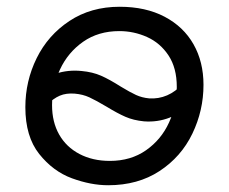

<svg xmlns="http://www.w3.org/2000/svg" viewBox="-20 -544 677 568"><path d="M296 -228Q264 -247 244.5 -256Q225 -265 201 -267Q176 -269 157 -261Q138 -253 118 -233L82 -288Q109 -314 145 -326Q181 -338 221 -334Q254 -331 279 -320Q304 -309 337 -288Q365 -271 382.5 -263Q400 -255 421 -253Q449 -251 474.5 -262Q500 -273 520 -296L556 -242Q518 -210 482 -196Q446 -182 406 -185Q375 -188 351 -198.5Q327 -209 296 -228ZM55 -227Q55 -304 88.5 -372Q122 -440 185.5 -482Q249 -524 334 -524Q411 -524 467 -494.5Q523 -465 552.5 -413Q582 -361 582 -293Q582 -217 549 -148.5Q516 -80 452 -38Q388 4 300 4Q249 4 193 -16.5Q137 -37 96 -88.5Q55 -140 55 -227ZM503 -287Q503 -343 478.5 -380Q454 -417 415 -434.5Q376 -452 333 -452Q271 -452 226 -420.5Q181 -389 157.5 -338.5Q134 -288 134 -233Q134 -183 155 -146Q176 -109 215 -88.5Q254 -68 305 -68Q367 -68 412 -99.5Q457 -131 480 -181.5Q503 -232 503 -287Z"/></svg>

Font: Fixel Italic Variable Display Thin
Style: Italic
Weight: 100
Italic angle: -10°
Designer: AlfaBravo + MacPaw
Foundry: Kyrylo Tkachov, Marchela Mozhyna, Serhii Makarenko, Maria Weinstein, Zakhar Kryvoshyya
Version: Version 1.210;Glyphs 3.2 (3217)